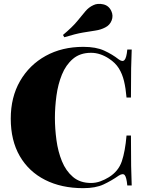

<svg xmlns="http://www.w3.org/2000/svg" viewBox="-20 -966 757 1000"><path d="M414 -722Q480 -722 522.5 -702.5Q565 -683 598 -657Q618 -642 628.5 -653.5Q639 -665 643 -708H666Q664 -668 663 -610.5Q662 -553 662 -458H639Q635 -506 626 -543.5Q617 -581 599 -610Q581 -639 547 -661Q526 -675 502.5 -683Q479 -691 454 -691Q397 -691 360 -659.5Q323 -628 302.5 -577.5Q282 -527 274 -467.5Q266 -408 266 -352Q266 -296 274 -236.5Q282 -177 302.5 -126.5Q323 -76 360 -44.5Q397 -13 454 -13Q479 -13 502.5 -21.5Q526 -30 547 -43Q597 -74 614.5 -126Q632 -178 639 -260H662Q662 -162 663 -101.5Q664 -41 666 0H643Q639 -43 629.5 -54Q620 -65 598 -51Q561 -25 519.5 -5.5Q478 14 413 14Q300 14 215 -29Q130 -72 83 -153Q36 -234 36 -348Q36 -460 84.5 -544Q133 -628 218 -675Q303 -722 414 -722ZM466 -939Q488 -950 517.5 -943.5Q547 -937 560 -908Q571 -884 561.5 -859.5Q552 -835 528 -823Q505 -811 478 -807Q451 -803 412.5 -796.5Q374 -790 315 -772L308 -784Q357 -825 382 -855.5Q407 -886 424.5 -907Q442 -928 466 -939Z"/></svg>

Font: Playfair Display Black
Style: Regular
Weight: 900
Designer: Claus Eggers Sørensen
Foundry: Claus Eggers Sørensen
Version: Version 1.203